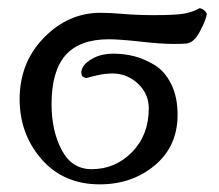

<svg xmlns="http://www.w3.org/2000/svg" viewBox="-20 -455 551 482"><path d="M353.5 -182.6Q353.5 -219.7 326.2 -245.1Q298.8 -270.5 262.7 -270.5Q244.1 -270.5 224.6 -266.1Q205.1 -261.7 200.2 -259.8Q195.3 -257.8 187.5 -262.7Q180.7 -272.5 187.5 -285.6Q194.3 -298.8 215.3 -309.6Q236.3 -320.3 264.6 -320.3Q291 -320.3 316.4 -314Q341.8 -307.6 367.7 -292Q393.6 -276.4 409.7 -244.1Q425.8 -211.9 425.8 -167Q425.8 -87.9 368.7 -40Q311.5 7.8 230.5 7.8Q139.6 7.8 84.5 -55.2Q29.3 -118.2 29.3 -206.1Q29.3 -297.9 90.3 -360.4Q151.4 -422.9 232.4 -422.9Q256.8 -422.9 291 -419.9Q325.2 -417 365.2 -417Q421.9 -417 442.9 -420.9Q463.9 -424.8 481.4 -434.6Q494.1 -431.6 499 -420.9Q499 -409.2 482.9 -377.9Q466.8 -346.7 447.3 -345.7Q436.5 -344.7 416 -344.7Q383.8 -344.7 332 -350.6Q280.3 -356.4 252.9 -356.4Q179.7 -356.4 144.5 -316.4Q109.4 -276.4 109.4 -193.4Q109.4 -127 134.8 -78.6Q160.2 -30.3 210 -30.3Q269.5 -30.3 311.5 -73.2Q353.5 -116.2 353.5 -182.6Z"/></svg>

Font: Crimson Text
Style: Regular
Weight: 400
Version: Version 0.13